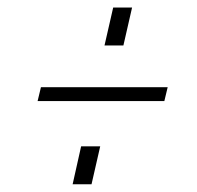

<svg xmlns="http://www.w3.org/2000/svg" viewBox="-20 -555 518 506"><path d="M255.4 -435.1 278.3 -535.2H328.1L305.2 -435.1ZM79.1 -288.6 87.9 -325.2H421.9L413.1 -288.6ZM171.4 -69.3 193.8 -169.4H244.1L221.2 -69.3Z"/></svg>

Font: HK Grotesk Light Legacy Italic
Style: Regular
Weight: 300
Italic angle: -13°
Designer: Alfredo Marco Pradil
Foundry: Hanken Design Co.
Version: Version 2.022;PS 002.022;hotconv 1.0.88;makeotf.lib2.5.64775